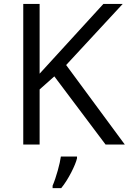

<svg xmlns="http://www.w3.org/2000/svg" viewBox="-20 -734 654 975"><path d="M603 -713.9 315.9 -403.8 613.8 0H516.1L255.9 -346.2L181.2 -279.8V0H98.1V-713.9H181.2V-359.9L504.9 -713.9ZM247.1 221.2V209C265.1 167.5 284.7 95.7 289.1 61H371.1V69.8C363.8 103 326.7 178.2 291 221.2Z"/></svg>

Font: OpenSansEmoji
Style: Regular
Weight: 400
Foundry: MorbZ
Version: Version 1.000;PS 001.000;hotconv 1.0.70;makeotf.lib2.5.58329